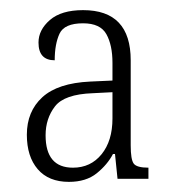

<svg xmlns="http://www.w3.org/2000/svg" viewBox="-20 -739 333 379"><path d="M116 -380Q76 -380 54.5 -405Q33 -430 33 -473Q33 -519 63.5 -547Q94 -575 158 -578L202 -580V-615Q202 -650 190 -671.5Q178 -693 144 -693Q107 -693 97.5 -672.5Q88 -652 88 -620Q56 -620 56 -655Q56 -680 78.5 -699.5Q101 -719 144 -719Q238 -719 238 -620V-452Q238 -424 244 -416Q250 -408 273 -408V-386H212L207 -435H203Q192 -414 171 -397Q150 -380 116 -380ZM124 -408Q159 -408 180.5 -434.5Q202 -461 202 -505V-557L163 -555Q107 -553 88.5 -529Q70 -505 70 -472Q70 -408 124 -408Z"/></svg>

Font: Noto Serif Sinhala Condensed ExtraLight
Style: Regular
Weight: 200
Width: 3
Designer: Jelle Bosma - Monotype Design Team
Foundry: Monotype Imaging Inc.
Version: Version 2.007; ttfautohint (v1.8.4.7-5d5b)